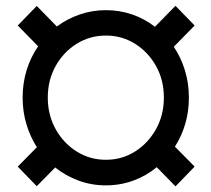

<svg xmlns="http://www.w3.org/2000/svg" viewBox="-20 -638 737 671"><path d="M59.1 -296.9Q59.1 -347.7 73.2 -393.3Q87.4 -439 113.3 -476.1L42 -548.8L108.4 -617.2L178.7 -545.4Q214.8 -572.3 258.5 -587.4Q302.2 -602.5 350.1 -602.5Q398.4 -602.5 442.1 -587.4Q485.8 -572.3 521.5 -544.4L593.3 -617.7L660.2 -548.8L587.4 -474.6Q612.3 -437.5 626.2 -392.3Q640.1 -347.2 640.1 -296.9Q640.1 -248.5 627.4 -205.1Q614.7 -161.6 591.3 -125.5L660.2 -55.7L593.3 13.2L527.8 -53.7Q491.2 -23.4 445.8 -6.8Q400.4 9.8 350.1 9.8Q299.8 9.8 254.6 -6.8Q209.5 -23.4 172.9 -52.7L108.4 12.7L42 -55.7L108.9 -123.5Q85.4 -160.2 72.3 -204.1Q59.1 -248 59.1 -296.9ZM147 -296.9Q147 -236.3 174.3 -187Q201.7 -137.7 247.8 -108.6Q293.9 -79.6 350.1 -79.6Q406.2 -79.6 452.1 -108.6Q498 -137.7 525.4 -187Q552.7 -236.3 552.7 -296.9Q552.7 -357.9 525.4 -407Q498 -456.1 452.1 -484.9Q406.2 -513.7 350.1 -513.7Q293.9 -513.7 247.8 -484.9Q201.7 -456.1 174.3 -407Q147 -357.9 147 -296.9Z"/></svg>

Font: Vazirmatn RD SemiBold
Style: Regular
Weight: 600
Designer: Saber Rastikerdar
Foundry: Saber Rastikerdar
Version: Version 32.102